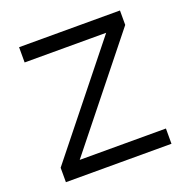

<svg xmlns="http://www.w3.org/2000/svg" viewBox="-120 -773 869 887"><g transform="rotate(-20 315.0 -330.0)"><path d="M562 -589V-660H66V-585H504L490 -614L56 -71V0H575V-75H114L128 -46Z"/></g></svg>

Font: WorkSans-Regular
Style: Regular
Weight: 500
Designer: Wei Huang
Foundry: Wei Huang
Version: ""